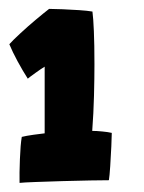

<svg xmlns="http://www.w3.org/2000/svg" viewBox="-20 -658 324 432"><path d="M187.5 -363.5Q197 -363.5 210 -362.2Q223 -361 231.5 -359Q231.5 -351 230.5 -328.8Q229.5 -306.5 228 -284Q226.5 -261.5 225 -252.5Q212.5 -252.5 183.2 -252Q154 -251.5 120.5 -250.5Q87 -249.5 59.8 -248.5Q32.5 -247.5 24 -246.5Q23.5 -267.5 24.8 -300Q26 -332.5 29 -350Q39 -352.5 55.5 -354.8Q72 -357 80.5 -358Q80.5 -376.5 80.5 -405Q80.5 -433.5 80.5 -461.8Q80.5 -490 80.5 -508Q73 -503.5 59.8 -494Q46.5 -484.5 42.5 -481Q31 -499 19.5 -520.2Q8 -541.5 1 -558.5Q9 -567.5 26 -583.2Q43 -599 61.2 -614.2Q79.5 -629.5 90.5 -638Q102 -638 120.8 -637.2Q139.5 -636.5 158 -635.2Q176.5 -634 188 -632Q190 -617 191.2 -588Q192.5 -559 192.5 -513Q192.5 -482 191.5 -442.8Q190.5 -403.5 187.5 -363.5Z"/></svg>

Font: Grandstander ExtraBold
Style: Regular
Weight: 800
Designer: Tyler Finck
Foundry: Etcetera Type Co
Version: Version 1.200; ttfautohint (v1.8.3)